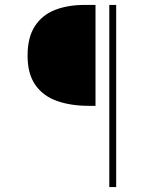

<svg xmlns="http://www.w3.org/2000/svg" viewBox="-20 -680 640 780"><path d="M342 -250Q267 -250 211 -270Q155 -290 123.5 -335Q92 -380 92 -454Q92 -528 121.5 -573.5Q151 -619 203 -639.5Q255 -660 324 -660H368V-250ZM424 80V-660H452V80Z"/></svg>

Font: Source Code Pro ExtraLight
Style: Regular
Weight: 200
Monospace: yes
Designer: Paul D. Hunt, Teo Tuominen
Foundry: Adobe
Version: Version 1.026;hotconv 1.1.0;makeotfexe 2.6.0